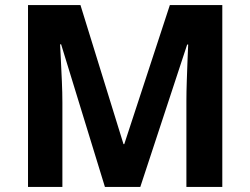

<svg xmlns="http://www.w3.org/2000/svg" viewBox="-20 -734 983 754"><path d="M392 0 220 -560H216Q217 -540 219 -500Q221 -460 223 -414.5Q225 -369 225 -332V0H90V-714H296L465 -168H468L647 -714H853V0H712V-338Q712 -372 713.5 -416Q715 -460 716.5 -499.5Q718 -539 719 -559H715L531 0Z"/></svg>

Font: Noto Sans Ol Chiki
Style: Regular
Weight: 400
Designer: Monotype Design Team, Lewis McGuffie
Foundry: Monotype Imaging Inc.
Version: Version 2.003